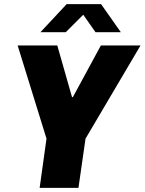

<svg xmlns="http://www.w3.org/2000/svg" viewBox="-20 -905 697 925"><path d="M171 0 204 -237 65 -686H256L327 -437H331L466 -686H657L392 -237L358 0ZM175 -750 301 -885H467L562 -750H440L381 -834L297 -750Z"/></svg>

Font: Chivo Mono Medium ExtraBold
Style: Italic
Weight: 800
Italic angle: -8.05°
Monospace: yes
Version: Version 1.008